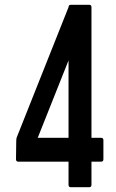

<svg xmlns="http://www.w3.org/2000/svg" viewBox="-20 -798 484 804"><path d="M47 -131 48 -207Q48 -209 48.5 -215Q49 -221 51 -225L267 -768Q267 -778 277 -778H353Q363 -778 363 -768V-221H403Q413 -221 413 -211V-131Q413 -121 403 -121H363V-24Q363 -14 353 -14H277Q267 -14 267 -24V-121H57Q47 -121 47 -131ZM138 -221H267V-545Z"/></svg>

Font: Kanalisirung
Style: Regular
Weight: 500
Designer: Peter Wiegel
Foundry: Peter Wiegel
Version: 1.000